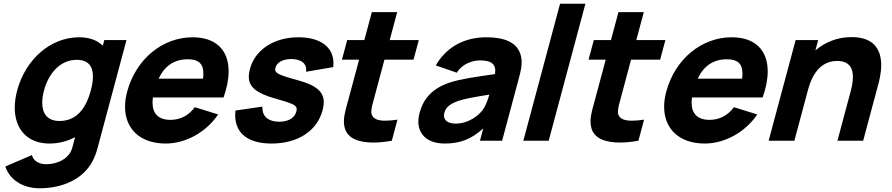

<svg xmlns="http://www.w3.org/2000/svg" viewBox="-20 -755 4785 1030"><path d="M539.5 -540 531.5 -510C502.6 -538.5 460.5 -555 404.5 -555C249.5 -555 116.4 -435 72.2 -270C63.4 -237.3 59.1 -206.2 59.1 -177.4C59.1 -63.4 125.9 15 244.8 15C295.8 15 342.1 2.5 383 -19.5L368.4 35C354.4 95 289 126 228 126C190 126 159.6 109 151.2 77L8.8 138C31.1 208 100.5 255 192.5 255C311.5 255 423.8 209 476.3 110C488.5 87 496.7 64 503.9 37L658.5 -540ZM299.2 -106C234 -106 206.5 -146.1 206.5 -203.8C206.5 -224 209.8 -246.4 216.2 -270C240.3 -360 301.1 -434 392.1 -434C453 -434 478.6 -400.1 478.6 -344.9C478.6 -323 474.6 -297.8 467.2 -270C440.9 -172 390.2 -106 299.2 -106Z M800.3 -232H1179.3C1197.6 -284 1206.5 -331.1 1206.5 -372.3C1206.5 -486.4 1138.3 -555 1013.4 -555C853.4 -555 709.6 -440 662.1 -263C654.5 -234.5 650.8 -207.4 650.8 -182.1C650.8 -63.8 731.8 15 868.6 15C972.6 15 1082.9 -42 1150.4 -141L1024.9 -180C993.1 -136 947.7 -112 894.7 -112C830.4 -112 798.3 -144.8 798.3 -204.5C798.3 -213.1 799 -222.3 800.3 -232ZM987.7 -437C1044.1 -437 1071 -414 1071 -361.1C1071 -352.6 1070.3 -343.2 1068.9 -333H830.9C863.2 -401.5 914.7 -437 987.7 -437Z M1436.6 15C1577.6 15 1680.6 -52 1710.3 -163C1714.6 -178.8 1716.8 -193.2 1716.8 -206.4C1716.8 -263.2 1676.1 -297 1583.2 -323C1481.3 -350.8 1456.1 -361.2 1456.1 -381.8C1456.1 -384.9 1456.7 -388.3 1457.7 -392C1465.4 -420.8 1498.5 -438.3 1542.5 -438.3C1545.9 -438.3 1549.5 -438.2 1553 -438C1598.2 -434.4 1622.6 -414.4 1622.6 -381C1622.6 -377.5 1622.3 -373.8 1621.8 -370L1767.5 -395C1768.4 -402.3 1768.9 -409.3 1768.9 -416.2C1768.9 -501.9 1698.9 -555 1581.4 -555C1450.4 -555 1348.7 -489 1320.8 -385C1316.8 -370 1314.7 -356.3 1314.7 -343.8C1314.7 -287.1 1357.6 -253.8 1458.2 -226C1549 -200.1 1571.7 -190.9 1571.7 -170C1571.7 -165.8 1570.9 -161.3 1569.5 -156C1560.3 -122 1527 -102 1478 -102C1420.2 -102 1387.5 -129.8 1387.5 -177.3C1387.5 -179.2 1387.6 -181.1 1387.7 -183L1243.1 -162C1242.1 -153.5 1241.7 -145.3 1241.7 -137.3C1241.7 -39.7 1310.9 15 1436.6 15Z M2042.4 -435H2198.4L2226.6 -540H2070.6L2110.7 -690H1974.7L1934.6 -540H1842.6L1814.4 -435H1906.4L1851.2 -229C1838.2 -180.3 1824.9 -141.1 1824.9 -103.9C1824.9 -91.5 1826.3 -79.3 1829.8 -67C1846 -11.1 1906.5 9.7 1982.2 9.7C2013.5 9.7 2047.4 6.1 2081.9 0L2112.1 -113C2088.8 -109.8 2066.5 -107.5 2046.9 -107.5C2010.7 -107.5 1983.3 -115.4 1974.4 -140C1972.6 -144.5 1971.9 -149.8 1971.9 -155.8C1971.9 -176.2 1980.7 -204.5 1989.4 -237Z M2774.1 -457C2755.4 -529 2684.4 -555 2589.4 -555C2459.4 -555 2368.8 -493 2317.9 -404L2430.5 -365C2460.6 -414 2516.1 -431 2556.1 -431C2612.1 -431 2637 -413.4 2637 -375.2C2637 -369.8 2636.5 -363.8 2635.4 -357.5C2529.9 -342.5 2449.3 -331 2392.3 -312C2296.7 -280 2250.7 -224 2230.6 -149C2226.3 -133.2 2224.2 -117.9 2224.2 -103.3C2224.2 -35.3 2271 15 2366.6 15C2449.6 15 2509.1 -9 2572.3 -66L2554.7 0H2673.7L2762.1 -330C2771.3 -364.3 2778.5 -393.2 2778.5 -421.2C2778.5 -433.2 2777.2 -445 2774.1 -457ZM2568.6 -164C2551.4 -141 2499.3 -92 2424.3 -92C2384.5 -92 2361.8 -107.8 2361.8 -135.1C2361.8 -140 2362.6 -145.3 2364.1 -151C2371.3 -178 2392.4 -197 2436.7 -213C2470.8 -224.5 2509.8 -232 2605 -247.5C2597.5 -221.5 2586.4 -187.5 2568.6 -164Z M2787.5 0H2923.5L3120.5 -735H2984.5Z M3365.4 -435H3521.4L3549.6 -540H3393.6L3433.7 -690H3297.7L3257.6 -540H3165.6L3137.4 -435H3229.4L3174.2 -229C3161.2 -180.3 3147.9 -141.1 3147.9 -103.9C3147.9 -91.5 3149.3 -79.3 3152.8 -67C3169 -11.1 3229.5 9.7 3305.2 9.7C3336.5 9.7 3370.4 6.1 3404.9 0L3435.1 -113C3411.8 -109.8 3389.5 -107.5 3369.9 -107.5C3333.7 -107.5 3306.3 -115.4 3297.4 -140C3295.6 -144.5 3294.9 -149.8 3294.9 -155.8C3294.9 -176.2 3303.7 -204.5 3312.4 -237Z M3692.3 -232H4071.3C4089.6 -284 4098.5 -331.1 4098.5 -372.3C4098.5 -486.4 4030.3 -555 3905.4 -555C3745.4 -555 3601.6 -440 3554.1 -263C3546.5 -234.5 3542.8 -207.4 3542.8 -182.1C3542.8 -63.8 3623.8 15 3760.6 15C3864.6 15 3974.9 -42 4042.4 -141L3916.9 -180C3885.1 -136 3839.7 -112 3786.7 -112C3722.4 -112 3690.3 -144.8 3690.3 -204.5C3690.3 -213.1 3691 -222.3 3692.3 -232ZM3879.7 -437C3936.1 -437 3963 -414 3963 -361.1C3963 -352.6 3962.3 -343.2 3960.9 -333H3722.9C3755.2 -401.5 3806.7 -437 3879.7 -437Z M4548.5 -556C4471 -556 4405 -528 4354.3 -484.5L4369.2 -540H4248.2L4103.5 0H4241.5L4314.9 -274C4350.8 -408 4424.2 -428 4471.2 -428C4538.3 -428 4555.5 -386.5 4555.5 -342C4555.5 -309.6 4546.4 -275.6 4540.8 -255L4472.5 0H4610.5L4691.7 -303C4696.3 -320.2 4707.3 -361.4 4707.3 -405.5C4707.3 -476.8 4678.7 -556 4548.5 -556Z"/></svg>

Font: Manrope
Style: ExtraBoldItalic
Weight: 800
Italic angle: -15°
Designer: Mikhail Sharanda
Foundry: Mikhail Sharanda
Version: Version 4.502;hotconv 1.0.109;makeotfexe 2.5.65596